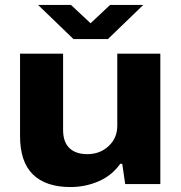

<svg xmlns="http://www.w3.org/2000/svg" viewBox="-20 -744 732 776"><path d="M134 -724H267L346 -650L425 -724H559L416 -586H277ZM265 12Q165 12 113 -39Q61 -90 61 -194V-527H235V-219Q235 -170 260.5 -145.5Q286 -121 333 -121Q384 -121 419 -153.5Q454 -186 454 -236V-527H628V0H486L474 -82H466Q432 -34 378 -11Q324 12 265 12Z"/></svg>

Font: Archivo SemiExpanded ExtraBold
Style: Regular
Weight: 800
Width: 6
Designer: Hector Gatti
Foundry: Omnibus-Type
Version: Version 2.001; ttfautohint (v1.8.3)